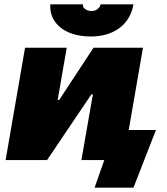

<svg xmlns="http://www.w3.org/2000/svg" viewBox="-20 -741 773 889"><path d="M6 0H198L403 -304H410L357 0H463L418 128H598L702 -139H576L642 -520H413L254 -278H247L289 -520H96ZM401 -572C501 -572 581 -622 598 -721H446C442 -703 425 -690 404 -690C379 -690 360 -706 364 -721H213C207 -637 277 -572 401 -572Z"/></svg>

Font: Fixel Display Black
Style: Italic
Weight: 900
Italic angle: -10°
Designer: AlfaBravo + MacPaw
Foundry: Kyrylo Tkachov, Marchela Mozhyna, Serhii Makarenko, Maria Weinstein, Zakhar Kryvoshyya
Version: Version 1.210;Glyphs 3.2 (3217)